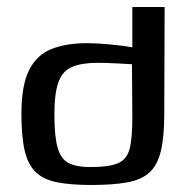

<svg xmlns="http://www.w3.org/2000/svg" viewBox="-20 -525 533 547"><path d="M41 -201Q41 -282 63 -325.5Q85 -369 127 -385.5Q169 -402 228 -402Q255 -402 293 -398.5Q331 -395 357 -390V-505H449L448 -201Q448 -134 438 -93.5Q428 -53 404.5 -32.5Q381 -12 340.5 -5Q300 2 239 2Q182 2 143.5 -5.5Q105 -13 82.5 -34Q60 -55 50.5 -95Q41 -135 41 -201ZM237 -49Q289 -49 315 -59.5Q341 -70 349 -100Q357 -130 357 -189L356 -342Q341 -343 311 -344.5Q281 -346 258 -346Q213 -346 185.5 -334.5Q158 -323 146.5 -291Q135 -259 135 -199Q135 -135 144.5 -103Q154 -71 176.5 -60Q199 -49 237 -49Z"/></svg>

Font: Genos Medium
Style: Regular
Weight: 500
Designer: Robert E. Leuschke
Foundry: Robert E. Leuschke
Version: Version 1.010; ttfautohint (v1.8.3)